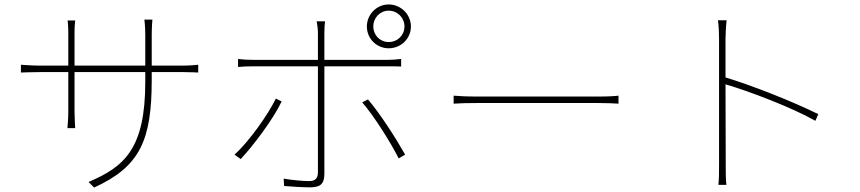

<svg xmlns="http://www.w3.org/2000/svg" viewBox="-20 -815 3864 863"><path d="M74 -524V-489C74 -489 126 -491 162 -491H287V-312C287 -282 283 -239 283 -239H318C318 -239 315 -284 315 -312V-491H633V-448C633 -147 540 -66 378 3L403 28C609 -66 662 -184 662 -456V-491H801C836 -491 871 -489 871 -489V-524C871 -524 836 -520 801 -520H662V-659C662 -695 665 -727 665 -727H629C629 -727 633 -695 633 -659V-520H315V-671C315 -699 318 -723 318 -723H284C284 -723 287 -696 287 -670V-520H162C128 -520 74 -524 74 -524Z M1050 -514C1074 -516 1091 -517 1120 -517H1409V-40C1409 -14 1397 -1 1370 -1C1343 -1 1298 -5 1255 -12L1257 21C1287 24 1344 27 1374 27C1422 27 1438 10 1438 -35V-517H1722C1742 -517 1762 -517 1783 -516V-550C1761 -547 1739 -546 1721 -546H1438V-666C1438 -684 1439 -706 1441 -719H1403C1406 -707 1409 -684 1409 -666V-546H1119C1089 -546 1075 -547 1050 -550ZM1629 -696C1629 -641 1673 -598 1727 -598C1782 -598 1827 -641 1827 -696C1827 -750 1782 -795 1727 -795C1673 -795 1629 -750 1629 -696ZM1658 -696C1658 -735 1688 -767 1727 -767C1767 -767 1798 -735 1798 -696C1798 -657 1767 -626 1727 -626C1688 -626 1658 -657 1658 -696ZM1034 -120 1062 -100C1119 -161 1208 -279 1246 -359L1220 -372C1184 -298 1097 -176 1034 -120ZM1772 -103 1801 -120C1763 -188 1687 -307 1634 -368L1608 -355C1662 -293 1738 -171 1772 -103Z M2019 -349C2043 -351 2080 -352 2132 -352H2667C2712 -352 2744 -350 2760 -349V-385C2743 -383 2717 -381 2666 -381H2132C2074 -381 2042 -383 2019 -385Z M3658 -302C3542 -359 3366 -429 3241 -467V-640C3241 -658 3243 -699 3246 -724H3207C3211 -698 3212 -660 3212 -640V-77C3212 -44 3212 -8 3209 16H3245C3242 -8 3242 -44 3242 -77L3241 -436C3347 -405 3537 -333 3645 -272Z"/></svg>

Font: Kinto Sans Thin
Style: Regular
Weight: 100
Designer: Authors: Ryoko NISHIZUKA  (kana & ideographs); Paul D. Hunt (Latin, Greek & Cyrillic); Wenlong ZHANG  (bopomofo); Sandol
Foundry: Adobe Systems Incorporated, ookami Inc.
Version: Version 0.001